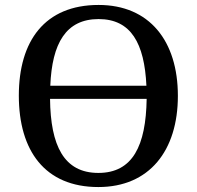

<svg xmlns="http://www.w3.org/2000/svg" viewBox="-20 -745 794 775"><path d="M377 10C583 10 698 -137 698 -358C698 -580 583 -725 378 -725C161 -725 56 -580 56 -359C56 -137 161 10 377 10ZM571 -399H183C190 -570 246 -668 378 -668C509 -668 563 -570 571 -399ZM377 -47C238 -47 184 -157 182 -346H572C569 -157 516 -47 377 -47Z"/></svg>

Font: Noto Serif Medium
Style: Regular
Weight: 500
Designer: Monotype Design Team
Foundry: Monotype Imaging Inc.
Version: Version 2.013